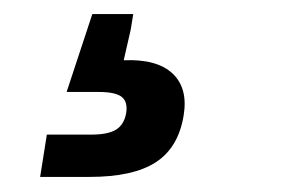

<svg xmlns="http://www.w3.org/2000/svg" viewBox="-20 -41 400 266"><path d="M35.6 204.1 44.9 145.5H106.4Q129.4 145.5 140.6 138.7Q151.9 131.8 154.8 115.7Q157.2 100.1 148.7 93.3Q140.1 86.4 116.7 86.4H72.3L107.9 -21.5H164.6L161.1 0L151.4 42.5Q197.3 40.5 219 60.8Q240.7 81.1 234.4 119.1Q227.1 163.6 195.8 183.8Q164.6 204.1 104 204.1Z"/></svg>

Font: Inter 17pt
Style: Bold Italic
Weight: 700
Italic angle: -9.3988°
Version: Version 4.001;git-66647c0bb